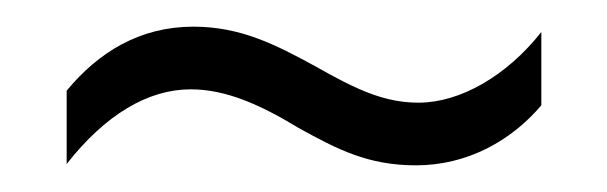

<svg xmlns="http://www.w3.org/2000/svg" viewBox="-20 -426 455 144"><path d="M204 -330C233 -314 256 -302 292 -302C330 -302 363 -320 386 -347V-402C360 -369 325 -349 294 -349C268 -349 247 -359 217 -376C186 -393 160 -406 125 -406C85 -406 54 -387 30 -358V-303C59 -340 91 -359 123 -359C150 -359 176 -347 204 -330Z"/></svg>

Font: Noto Sans Thai Looped ExtraCondensed Light
Style: Regular
Weight: 300
Width: 2
Designer: Sasikarn Vongin, Ben Mitchell
Foundry: The Fontpad Ltd
Version: Version 1.001